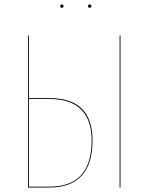

<svg xmlns="http://www.w3.org/2000/svg" viewBox="-20 -839 664 859"><path d="M264.2 -811.5Q264.2 -804.2 256.8 -804.2Q249.5 -804.2 249.5 -811.5Q249.5 -818.8 256.8 -818.8Q264.2 -818.8 264.2 -811.5ZM388.7 -811.5Q388.7 -804.2 381.3 -804.2Q374 -804.2 374 -811.5Q374 -818.8 381.3 -818.8Q388.7 -818.8 388.7 -811.5ZM203.1 -399.9Q394 -399.9 394 -210.4Q394 -105.5 345.2 -52.7Q296.4 0 201.2 0H105.5V-680.2H109.4V-399.9ZM515.1 -680.2H519V0H515.1ZM201.7 -3.9Q390.1 -3.9 390.1 -210.4Q390.1 -302.2 343 -349.1Q295.9 -396 203.1 -396H109.4V-3.9Z"/></svg>

Font: Fira Sans Compressed Four
Style: Regular
Weight: 100
Width: 1
Designer: Carrois Corporate & Edenspiekermann AG
Foundry: Carrois Corporate GbR & Edenspiekermann AG
Version: Version 4.203;PS 004.203;hotconv 1.0.88;makeotf.lib2.5.64775